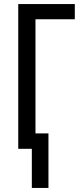

<svg xmlns="http://www.w3.org/2000/svg" viewBox="-20 -734 398 947"><path d="M349 -714V-639H155V-76H219V193H137V0H70V-714Z"/></svg>

Font: Noto Sans Display Condensed
Style: Regular
Weight: 400
Width: 3
Designer: Monotype Design Team
Foundry: Monotype Imaging Inc.
Version: Version 1.900